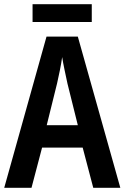

<svg xmlns="http://www.w3.org/2000/svg" viewBox="-20 -888 590 908"><path d="M421 0 371 -190H179L129 0H0L200 -715H348L549 0ZM299 -493Q293 -521 285.5 -556.5Q278 -592 274 -618Q270 -590 263.5 -557Q257 -524 250 -494L201 -296H348ZM414 -868V-784H134V-868Z"/></svg>

Font: Noto Sans Hebrew Condensed SemiBold
Style: Regular
Weight: 600
Width: 3
Designer: Monotype Design Team
Foundry: Monotype Imaging Inc.
Version: Version 2.004; ttfautohint (v1.8.4.7-5d5b)